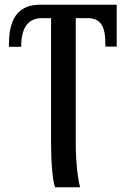

<svg xmlns="http://www.w3.org/2000/svg" viewBox="-20 -556 536 816"><path d="M214 240H321C312 216 302 131 302 62V-479H352C403 -479 424 -448 427 -394L428 -358H476V-536H152C75 -536 18 -498 18 -369V-357H70C70 -437 98 -479 159 -479H197V49C197 131 203 211 214 240Z"/></svg>

Font: Noto Serif SemiCondensed Medium
Style: Regular
Weight: 500
Width: 4
Designer: Monotype Design Team
Foundry: Monotype Imaging Inc.
Version: Version 2.014